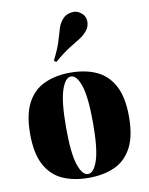

<svg xmlns="http://www.w3.org/2000/svg" viewBox="-93 -903 761 983"><g transform="rotate(-10 288.0 -411.0)"><path d="M288 -533Q366 -533 423.5 -506.5Q481 -480 513 -420Q545 -360 545 -259Q545 -158 513 -98Q481 -38 423.5 -12Q366 14 288 14Q211 14 153 -12Q95 -38 63 -98Q31 -158 31 -259Q31 -360 63 -420Q95 -480 153 -506.5Q211 -533 288 -533ZM288 -513Q258 -513 238 -453Q218 -393 218 -259Q218 -125 238 -65.5Q258 -6 288 -6Q318 -6 338 -65.5Q358 -125 358 -259Q358 -393 338 -453Q318 -513 288 -513ZM399 -820Q419 -804 419.5 -777Q420 -750 403 -729Q387 -709 363.5 -694.5Q340 -680 307 -659.5Q274 -639 227 -599L216 -608Q245 -665 256 -702.5Q267 -740 275 -766Q283 -792 301 -812Q317 -831 346.5 -835.5Q376 -840 399 -820Z"/></g></svg>

Font: Playfair Display Black
Style: Regular
Weight: 900
Designer: Claus Eggers Sørensen
Foundry: Claus Eggers Sørensen
Version: Version 1.203